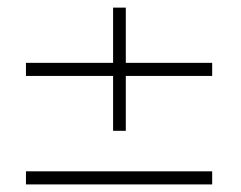

<svg xmlns="http://www.w3.org/2000/svg" viewBox="-20 -506 638 509"><path d="M279.8 -485.8H313.5V-339.4H542.5V-304.7H313.5V-159.2H279.8V-304.7H48.8V-339.4H279.8ZM48.8 -51.8H542.5V-17.1H48.8Z"/></svg>

Font: SaysetthaMai
Style: Regular
Weight: 400
Designer: John M. Durdin
Foundry: Lao Script for Windows
Version: Version 1.101